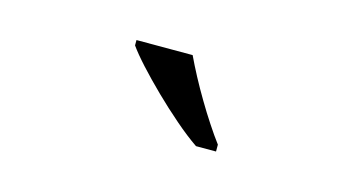

<svg xmlns="http://www.w3.org/2000/svg" viewBox="-35 -862 648 353"><g transform="rotate(15 288.5 -686.0)"><path d="M386.2 -606H348.1Q328.1 -619.6 304.7 -639.9Q281.2 -660.2 259.3 -681.6Q237.3 -703.1 219.2 -722.9Q201.2 -742.7 191.9 -755.9V-766.1H298.8Q306.6 -749.5 317.1 -729.7Q327.6 -710 339.4 -690.2Q351.1 -670.4 363.3 -651.9Q375.5 -633.3 386.2 -619.1Z"/></g></svg>

Font: Gandom FD
Style: FD
Weight: 400
Foundry: DejaVu fonts team - Redesigned by Saber Rastikerdar - Based on Samim Font
Version: Version 0.6